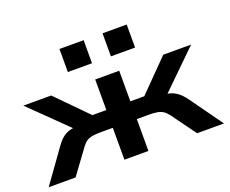

<svg xmlns="http://www.w3.org/2000/svg" viewBox="-119 -934 1348 1127"><g transform="rotate(-20 555.0 -370.5)"><path d="M7 0 154 -205Q177 -237 198 -252.5Q219 -268 245 -274.5Q271 -281 307 -283L295 -243L31 -501H205L393 -310H480V-501H630V-310H717L905 -501H1079L815 -243L803 -283Q839 -281 863.5 -274.5Q888 -268 910 -252Q932 -236 955 -205L1102 0H934L822 -154Q807 -173 792 -182.5Q777 -192 756.5 -195.5Q736 -199 705 -199H630V0H480V-199H405Q374 -199 353 -195.5Q332 -192 317 -182.5Q302 -173 288 -154L175 0ZM613 -597V-741H764V-597ZM344 -597V-741H495V-597Z"/></g></svg>

Font: Nunito Sans 7pt Expanded
Style: Bold
Weight: 700
Width: 7
Designer: Vernon Adams
Foundry: Vernon Adams
Version: Version 3.101;gftools[0.9.27]